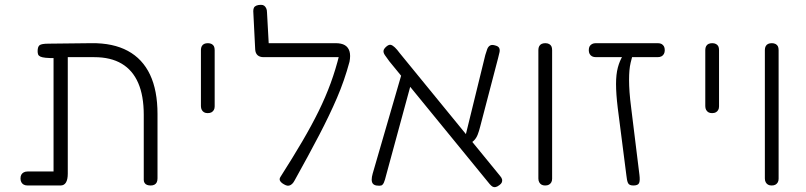

<svg xmlns="http://www.w3.org/2000/svg" viewBox="-20 -759 3343 796"><path d="M95 10Q85 10 78.5 6.5Q72 3 68.5 -3.5Q65 -10 65 -19Q65 -29 68.5 -35Q72 -41 78.5 -44.5Q85 -48 94 -48H202V-535L210 -518Q184 -518 169 -519.5Q154 -521 147 -524.5Q140 -528 138 -533.5Q136 -539 136 -547Q136 -565 144 -571.5Q152 -578 182 -578L359 -580Q449 -581 510 -548Q571 -515 602 -449.5Q633 -384 633 -286V-20Q633 -10 630 -3.5Q627 3 620.5 6.5Q614 10 605 10Q596 10 589.5 7.5Q583 5 579.5 -0.5Q576 -6 576 -13V-283Q576 -362 553 -415Q530 -468 484.5 -495Q439 -522 371 -522H261V-39Q261 -15 253.5 -2.5Q246 10 231 10Z M841 -290Q832 -290 826 -293.5Q820 -297 816.5 -303.5Q813 -310 813 -319V-552Q813 -561 816.5 -567.5Q820 -574 826.5 -577Q833 -580 842 -580Q851 -580 857.5 -576.5Q864 -573 867 -567Q870 -561 870 -551V-318Q870 -309 866.5 -303Q863 -297 857 -293.5Q851 -290 841 -290Z M1165 9Q1149 2 1142.5 -7Q1136 -16 1143 -26Q1194 -106 1233 -172.5Q1272 -239 1301 -298Q1330 -357 1351 -414.5Q1372 -472 1387 -533L1429 -503Q1408 -425 1377 -353Q1346 -281 1303.5 -199.5Q1261 -118 1202 -12Q1197 -2 1191 3.5Q1185 9 1178.5 10.5Q1172 12 1165 9ZM1429 -503 1387 -522H1073Q1057 -522 1048 -530Q1039 -538 1038 -554L1030 -713Q1030 -722 1033 -727.5Q1036 -733 1043.5 -736Q1051 -739 1062 -739Q1070 -739 1075 -735.5Q1080 -732 1083.5 -725Q1087 -718 1087 -707L1094 -580H1371Q1396 -580 1410 -571.5Q1424 -563 1429 -546Q1434 -529 1429 -503Z M2051 8Q2042 15 2035 16.5Q2028 18 2022.5 15Q2017 12 2010 4L1594 -505Q1583 -520 1576 -530Q1569 -540 1570 -548.5Q1571 -557 1583 -567Q1593 -575 1600.5 -573Q1608 -571 1617 -562.5Q1626 -554 1637 -539L2053 -30Q2060 -22 2061.5 -15.5Q2063 -9 2060.5 -3Q2058 3 2051 8ZM1540 10Q1530 8 1525.5 2Q1521 -4 1521 -14.5Q1521 -25 1525 -39L1649 -466L1695 -452L1581 -33Q1576 -12 1571.5 -2Q1567 8 1560.5 10Q1554 12 1540 10ZM1922 -159 1902 -164 1992 -531Q1996 -545 2000 -555.5Q2004 -566 2012 -570.5Q2020 -575 2035 -570Q2046 -567 2049.5 -560Q2053 -553 2051 -543Q2049 -533 2045 -518L1971 -235Q1966 -215 1960.5 -201Q1955 -187 1946 -177.5Q1937 -168 1922 -159Z M2240 10Q2231 10 2225 6.5Q2219 3 2215.5 -3.5Q2212 -10 2212 -19V-552Q2212 -561 2215.5 -567.5Q2219 -574 2225.5 -577Q2232 -580 2241 -580Q2250 -580 2256.5 -576.5Q2263 -573 2266 -567Q2269 -561 2269 -551V-18Q2269 -9 2265.5 -3Q2262 3 2256 6.5Q2250 10 2240 10Z M2606 10Q2597 10 2591.5 7.5Q2586 5 2583.5 -0.5Q2581 -6 2579.5 -13.5Q2578 -21 2577 -31L2541 -312Q2534 -370 2534 -410.5Q2534 -451 2541.5 -479Q2549 -507 2562 -528H2602Q2598 -514 2594.5 -499Q2591 -484 2589.5 -466.5Q2588 -449 2588 -427Q2588 -405 2590 -376.5Q2592 -348 2597 -310L2631 -34Q2634 -10 2629.5 0Q2625 10 2606 10ZM2451 -522Q2441 -522 2434.5 -525.5Q2428 -529 2424.5 -535.5Q2421 -542 2421 -551Q2421 -561 2424.5 -567Q2428 -573 2434.5 -576.5Q2441 -580 2450 -580H2707Q2717 -580 2723 -576.5Q2729 -573 2732.5 -567Q2736 -561 2736 -551Q2736 -542 2732.5 -535.5Q2729 -529 2722.5 -525.5Q2716 -522 2706 -522Z M2932 -290Q2923 -290 2917 -293.5Q2911 -297 2907.5 -303.5Q2904 -310 2904 -319V-552Q2904 -561 2907.5 -567.5Q2911 -574 2917.5 -577Q2924 -580 2933 -580Q2942 -580 2948.5 -576.5Q2955 -573 2958 -567Q2961 -561 2961 -551V-318Q2961 -309 2957.5 -303Q2954 -297 2948 -293.5Q2942 -290 2932 -290Z M3179 10Q3170 10 3164 6.5Q3158 3 3154.5 -3.5Q3151 -10 3151 -19V-552Q3151 -561 3154.5 -567.5Q3158 -574 3164.5 -577Q3171 -580 3180 -580Q3189 -580 3195.5 -576.5Q3202 -573 3205 -567Q3208 -561 3208 -551V-18Q3208 -9 3204.5 -3Q3201 3 3195 6.5Q3189 10 3179 10Z"/></svg>

Font: Fredoka Light Light
Style: Regular
Weight: 300
Version: Version 2.001